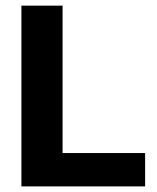

<svg xmlns="http://www.w3.org/2000/svg" viewBox="-20 -664 558 684"><path d="M497 0V-118.8H202.9V-643.9H56.3V0Z"/></svg>

Font: Arad-VF Thin Dots1
Style: Regular
Weight: 100
Designer: Mohammad Darvishi
Version: Version 1.000;August 30, 2024;FontCreator 15.0.0.2992 64-bit